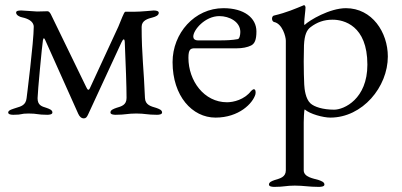

<svg xmlns="http://www.w3.org/2000/svg" viewBox="-20 -446 1572 751"><path d="M534 -341C534 -366 558 -373 578 -378C589 -381 601 -386 601 -396C601 -404 588 -405 581 -405C576 -405 533 -400 503 -400H470C465 -400 453 -365 443 -342L333 -104C327 -90 323 -93 317 -106L179 -390C177 -394 172 -402 166 -402C155 -402 130 -401 125 -401C115 -401 74 -405 64 -405C57 -405 43 -405 43 -397C43 -387 56 -380 67 -378C86 -374 112 -364 112 -341C112 -283 84 -62 84 -62C81 -35 63 -30 43 -24C32 -20 12 -16 12 -6C12 2 25 3 32 3C71 3 57 -2 92 -2C127 -2 126 3 165 3C172 3 185 2 185 -6C185 -16 173 -20 162 -24C142 -30 127 -35 127 -62C127 -83 145 -274 148 -289C150 -299 153 -298 157 -289L286 -1C291 10 298 17 308 17C316 17 320 12 325 1C334 -19 455 -280 455 -280C461 -293 467 -298 468 -282C472 -188 475 -109 475 -63C475 -35 455 -30 435 -24C424 -20 412 -16 412 -6C412 2 425 3 432 3C471 3 478 -2 513 -2C548 -2 555 3 594 3C601 3 614 2 614 -6C614 -16 602 -20 591 -24C571 -30 548 -35 547 -63C543 -171 534 -232 534 -341Z M838 -383C877 -383 920 -361 920 -321C920 -310 917 -294 910 -293C889 -289 866 -288 837 -288H755C741 -288 736 -295 736 -303C736 -329 782 -383 838 -383ZM854 -414C741 -414 655 -316 655 -203C655 -70 732 14 823 14C915 14 969 -42 979 -77C981 -85 980 -97 973 -97C970 -97 965 -93 962 -90C936 -56 893 -46 868 -46C778 -46 717 -130 717 -220C717 -254 726 -257 742 -257H906C928 -257 948 -261 962 -268C976 -275 983 -290 983 -323C983 -376 935 -414 854 -414Z M1287 -17C1243 -17 1209 -28 1194 -42C1175 -60 1171 -97 1170 -115C1169 -136 1168 -171 1168 -205C1168 -229 1169 -252 1169 -269C1171 -310 1180 -329 1195 -340C1220 -359 1247 -369 1281 -369C1324 -369 1417 -347 1417 -193C1417 -59 1326 -17 1287 -17ZM1098 220C1098 247 1075 252 1055 258C1044 262 1032 266 1032 276C1032 284 1046 285 1053 285C1092 285 1098 280 1133 280C1168 280 1188 285 1227 285C1235 285 1249 284 1249 276C1249 266 1237 262 1226 258C1206 252 1168 247 1168 220V33C1168 27 1169 -18 1172 -18C1192 0 1244 14 1272 14C1398 14 1497 -106 1497 -225C1497 -319 1436 -414 1333 -414C1270 -414 1190 -367 1171 -348C1170 -349 1170 -353 1170 -357C1170 -373 1175 -405 1175 -417C1175 -421 1172 -426 1169 -426C1168 -426 1168 -425 1167 -425C1135 -412 1102 -397 1051 -385C1047 -384 1044 -379 1044 -373C1044 -367 1047 -361 1052 -360C1085 -353 1098 -302 1098 -287Z"/></svg>

Font: EB Garamond SC 08
Style: Regular
Weight: 400
Version: Version 0.016